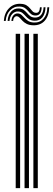

<svg xmlns="http://www.w3.org/2000/svg" viewBox="-26 -975 275 995"><path d="M147 0V-800H169.9V0ZM55.4 0V-800H78.3V0ZM101.2 0V-800H124.1V0ZM-6.1 -866.4Q-3.3 -907.5 20.6 -932.1Q44.5 -956.8 80.6 -955.2Q100.1 -954.5 111.2 -947.5Q122.3 -940.5 129.4 -931.6Q136.6 -922.6 143.2 -915.8Q149.9 -909 160.3 -908.6Q170.4 -908 175.3 -915.3Q180.2 -922.5 181 -937.3H190Q189.2 -916.1 181.4 -905.2Q173.6 -894.2 157.4 -894.6Q143.8 -894.9 135.6 -901.7Q127.3 -908.4 120.2 -917.2Q113.1 -926 103.3 -933.1Q93.5 -940.1 76.8 -941.1Q47 -942.9 26.4 -921.8Q5.7 -900.6 3.6 -866.4ZM13.4 -866.4Q15.7 -898.1 32.2 -915.3Q48.6 -932.6 72.4 -931.1Q87.9 -930.3 97.4 -923.2Q107 -916.2 114.4 -907.2Q121.8 -898.3 130.8 -891.4Q139.8 -884.5 154.5 -884Q174.6 -883.2 186.5 -897.1Q198.5 -911 199.8 -937.3H209.7Q208.7 -903.6 193.7 -885.2Q178.7 -866.7 152.8 -867.7Q136.1 -868.2 125.5 -875.2Q115 -882.2 107 -891.4Q99.1 -900.5 90.5 -907.6Q81.9 -914.7 69 -915.4Q50.5 -916.6 37.6 -902.8Q24.7 -888.9 23.3 -866.4ZM33 -866.4Q34.5 -885.1 43.9 -895.7Q53.3 -906.4 66.8 -905.3Q77.5 -904.6 85.4 -897.7Q93.2 -890.7 101.4 -881.8Q109.5 -872.8 120.8 -865.9Q132.2 -859 149.8 -858.3Q180.8 -856.9 199.8 -878.7Q218.8 -900.5 219.4 -937.3H229.2Q228 -892.7 205.9 -867.8Q183.9 -842.9 145.8 -844Q125.3 -844.6 112.2 -851.4Q99.1 -858.2 90.8 -867Q82.4 -875.9 76.1 -882.8Q69.8 -889.8 62.7 -890.8Q55.4 -892 49 -885.5Q42.6 -879 42.2 -866.4Z"/></svg>

Font: Big Shoulders Inline Text Thin
Style: Regular
Weight: 100
Designer: Patric King
Foundry: XO Type Co
Version: Version 2.002